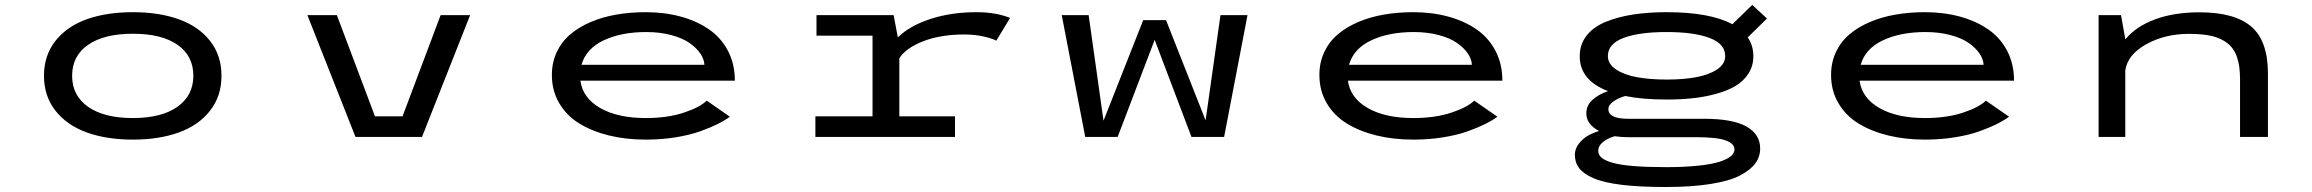

<svg xmlns="http://www.w3.org/2000/svg" viewBox="-20 -562 9490 788"><path d="M525.5 11Q417.5 11 336 -18.5Q254.5 -48 207.5 -107.8Q160.5 -167.5 160.5 -251Q160.5 -335 207.8 -394.5Q255 -454 336.2 -483Q417.5 -512 525.5 -512Q633 -512 714.2 -482.8Q795.5 -453.5 842.2 -394Q889 -334.5 889 -251Q889 -167.5 842.2 -107.8Q795.5 -48 714.2 -18.5Q633 11 525.5 11ZM525.5 -77.5Q643 -77.5 708.2 -123.8Q773.5 -170 773.5 -251Q773.5 -333 708.5 -378.2Q643.5 -423.5 525.5 -423.5Q407.5 -423.5 341.8 -378.2Q276 -333 276 -251Q276 -169.5 341.8 -123.5Q407.5 -77.5 525.5 -77.5Z M1788.5 -500H1909.5L1712 0H1439L1241.5 -500H1362.5L1519 -84.5H1632Z M2975.5 -83Q2954.5 -67.5 2926 -53.2Q2897.5 -39 2854.8 -23.5Q2812 -8 2753.5 1.5Q2695 11 2630.5 11Q2549 11 2479.5 -6Q2410 -23 2357.5 -55.2Q2305 -87.5 2275 -138.8Q2245 -190 2245 -254.5Q2245 -306 2265.2 -348.8Q2285.5 -391.5 2320.8 -421.2Q2356 -451 2404.8 -471.8Q2453.5 -492.5 2510.2 -502.2Q2567 -512 2630 -512Q2707 -512 2772.8 -494.2Q2838.5 -476.5 2888.8 -442.2Q2939 -408 2967.5 -353.8Q2996 -299.5 2996 -231H2362Q2371.5 -160 2443.2 -118.8Q2515 -77.5 2630.5 -77.5Q2719.5 -77.5 2786 -99.5Q2852.5 -121.5 2880.5 -149ZM2632.5 -430.5Q2530 -430.5 2457.8 -396.5Q2385.5 -362.5 2366.5 -296H2871Q2870 -319 2854.5 -342Q2839 -365 2810.5 -385.2Q2782 -405.5 2735.2 -418Q2688.5 -430.5 2632.5 -430.5Z M3671 -84.5H3899.5V0H3326.5V-84.5H3561V-415.5H3331V-500H3647.5L3665 -408.5Q3713 -456 3798.2 -484Q3883.5 -512 3987.5 -512Q4067 -512 4125.5 -488.5L4069 -395Q4055.5 -403 4018.8 -411.8Q3982 -420.5 3937.5 -420.5Q3840 -420.5 3768.5 -392.5Q3697 -364.5 3671 -322.5Z M4567 0H4434L4337.5 -500H4448L4509 -66.5L4672 -479.5H4765.5L4928 -68L4989 -500H5100L5004 0H4870L4719 -398.5Z M6125.5 -83Q6104.5 -67.5 6076 -53.2Q6047.5 -39 6004.8 -23.5Q5962 -8 5903.5 1.5Q5845 11 5780.5 11Q5699 11 5629.5 -6Q5560 -23 5507.5 -55.2Q5455 -87.5 5425 -138.8Q5395 -190 5395 -254.5Q5395 -306 5415.2 -348.8Q5435.5 -391.5 5470.8 -421.2Q5506 -451 5554.8 -471.8Q5603.5 -492.5 5660.2 -502.2Q5717 -512 5780 -512Q5857 -512 5922.8 -494.2Q5988.5 -476.5 6038.8 -442.2Q6089 -408 6117.5 -353.8Q6146 -299.5 6146 -231H5512Q5521.5 -160 5593.2 -118.8Q5665 -77.5 5780.5 -77.5Q5869.5 -77.5 5936 -99.5Q6002.5 -121.5 6030.5 -149ZM5782.5 -430.5Q5680 -430.5 5607.8 -396.5Q5535.5 -362.5 5516.5 -296H6021Q6020 -319 6004.5 -342Q5989 -365 5960.5 -385.2Q5932 -405.5 5885.2 -418Q5838.5 -430.5 5782.5 -430.5Z M6820.5 -153.5Q6721 -153.5 6650 -168Q6620 -159 6600.5 -144.8Q6581 -130.5 6581 -114.5Q6581 -74.5 6662 -74.5H6974Q7091 -74.5 7147.5 -42.8Q7204 -11 7204 47.5Q7204 81 7184.5 108Q7165 135 7122 157.8Q7079 180.5 7001.2 193Q6923.5 205.5 6816.5 205.5Q6709.5 205.5 6635.5 196.5Q6561.5 187.5 6520.2 169.5Q6479 151.5 6461.2 128.2Q6443.5 105 6443.5 73Q6443.5 48.5 6460.2 27.2Q6477 6 6497.8 -5.5Q6518.5 -17 6542.5 -24.5Q6490.5 -52.5 6490.5 -96.5Q6490.5 -129.5 6515.8 -152.2Q6541 -175 6579.5 -188Q6463.5 -232.5 6463.5 -331Q6463.5 -380 6491.8 -416Q6520 -452 6570.5 -472.5Q6621 -493 6683 -502.5Q6745 -512 6820.5 -512Q6998 -512 7090 -462.5L7171.5 -542L7232 -486L7153 -408.5Q7176 -375.5 7176 -331Q7176 -291.5 7156 -260.2Q7136 -229 7102.8 -209.2Q7069.5 -189.5 7023 -176.8Q6976.5 -164 6926.8 -158.8Q6877 -153.5 6820.5 -153.5ZM6820.5 -235.5Q6888.5 -235.5 6940.8 -245Q6993 -254.5 7026.8 -276.8Q7060.5 -299 7060.5 -332Q7060.5 -382 6996.5 -406.2Q6932.5 -430.5 6820.5 -430.5Q6707 -430.5 6643 -406.2Q6579 -382 6579 -332Q6579 -299 6612.8 -276.8Q6646.5 -254.5 6699.2 -245Q6752 -235.5 6820.5 -235.5ZM6539.5 57.5Q6539.5 73.5 6553.2 85.2Q6567 97 6598.2 106Q6629.5 115 6684.2 119.5Q6739 124 6817 124Q6893 124 6949.5 118Q7006 112 7037.5 101.8Q7069 91.5 7083.8 79Q7098.5 66.5 7098.5 51.5Q7098.5 27 7061.8 14Q7025 1 6939.5 1H6659Q6633.5 1 6607 -3Q6578.5 5 6559 20.8Q6539.5 36.5 6539.5 57.5Z M8225.5 -83Q8204.5 -67.5 8176 -53.2Q8147.5 -39 8104.8 -23.5Q8062 -8 8003.5 1.5Q7945 11 7880.5 11Q7799 11 7729.5 -6Q7660 -23 7607.5 -55.2Q7555 -87.5 7525 -138.8Q7495 -190 7495 -254.5Q7495 -306 7515.2 -348.8Q7535.5 -391.5 7570.8 -421.2Q7606 -451 7654.8 -471.8Q7703.5 -492.5 7760.2 -502.2Q7817 -512 7880 -512Q7957 -512 8022.8 -494.2Q8088.5 -476.5 8138.8 -442.2Q8189 -408 8217.5 -353.8Q8246 -299.5 8246 -231H7612Q7621.5 -160 7693.2 -118.8Q7765 -77.5 7880.5 -77.5Q7969.5 -77.5 8036 -99.5Q8102.5 -121.5 8130.5 -149ZM7882.5 -430.5Q7780 -430.5 7707.8 -396.5Q7635.5 -362.5 7616.5 -296H8121Q8120 -319 8104.5 -342Q8089 -365 8060.5 -385.2Q8032 -405.5 7985.2 -418Q7938.5 -430.5 7882.5 -430.5Z M8593 0V-500H8685L8702.5 -402V-400Q8745.5 -453 8823.8 -482.2Q8902 -511.5 9007.5 -511.5Q9151 -511.5 9219.5 -453Q9288 -394.5 9288 -260V0H9173.5V-237Q9173.5 -291.5 9161 -327.8Q9148.5 -364 9121.2 -385Q9094 -406 9056.5 -414.5Q9019 -423 8963.5 -423Q8865 -423 8788.2 -380.2Q8711.5 -337.5 8702.5 -272.5V0Z"/></svg>

Font: League Mono Extended
Style: Regular
Weight: 400
Width: 9
Designer: Tyler Finck
Foundry: The League of Moveable Type / Tyler Finck
Version: Version 2.210